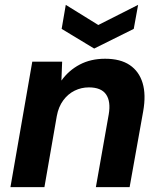

<svg xmlns="http://www.w3.org/2000/svg" viewBox="-20 -771 667 791"><path d="M23 0 113 -517H236L233 -439Q263 -481 308.5 -505Q354 -529 413 -529Q476 -529 514.5 -503Q553 -477 567.5 -429Q582 -381 570 -313L514 0H375L428 -300Q437 -353 417 -382Q397 -411 346 -411Q315 -411 287.5 -397.5Q260 -384 240.5 -357.5Q221 -331 214 -293L163 0ZM549 -751 531 -652 368 -571 234 -652 251 -751 385 -668Z"/></svg>

Font: DM Sans 11pt ExtraBold
Style: Italic
Weight: 800
Italic angle: -10°
Version: Version 4.004;gftools[0.9.30]